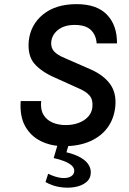

<svg xmlns="http://www.w3.org/2000/svg" viewBox="-20 -676 606 905"><path d="M281 13Q222 13 173.8 -10.2Q125.5 -33.5 99 -80.5Q72.5 -127.5 77.5 -199.5H174Q170 -160 184.8 -135.2Q199.5 -110.5 227.2 -98.5Q255 -86.5 289.5 -86.5Q324 -86.5 351.5 -97Q379 -107.5 396 -126.5Q413 -145.5 415.5 -171Q419 -205.5 402.2 -225.5Q385.5 -245.5 347.5 -261L240 -309.5Q174.5 -338 142 -376Q109.5 -414 115.5 -482Q123.5 -559.5 183 -608Q242.5 -656.5 341.5 -656.5Q436 -656.5 484 -607Q532 -557.5 531.5 -471.5H435.5Q433 -511 408.2 -534.8Q383.5 -558.5 332 -558.5Q284 -558.5 254.8 -536Q225.5 -513.5 221.5 -479Q219 -451 234.8 -433.8Q250.5 -416.5 286 -402L406 -349.5Q467 -323 498.2 -280.8Q529.5 -238.5 523.5 -174.5Q518 -118 488 -76Q458 -34 405.5 -10.5Q353 13 281 13ZM194.5 182 207 143Q243.5 160.5 271 162.8Q298.5 165 314 155.8Q329.5 146.5 330 130Q330.5 115 317.2 103.5Q304 92 282.2 83.5Q260.5 75 233 69L264 -36L314 -29.5L286 66.5L267.5 36.5Q315.5 45 346.8 59.8Q378 74.5 393 94Q408 113.5 408 136Q408 165 386.8 182.5Q365.5 200 332.2 205.8Q299 211.5 262.2 205.8Q225.5 200 194.5 182Z"/></svg>

Font: Karla SemiBold
Style: Italic
Weight: 600
Italic angle: -8°
Designer: Jonathan Pinhorn
Version: Version 2.004;gftools[0.9.33]